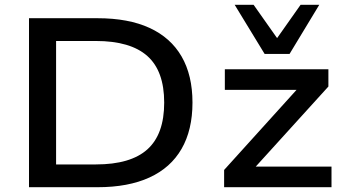

<svg xmlns="http://www.w3.org/2000/svg" viewBox="-20 -781 1442 801"><path d="M101 0V-705H387Q516 -705 604 -664.5Q692 -624 737.5 -545.5Q783 -467 783 -353Q783 -239 737.5 -160Q692 -81 603.5 -40.5Q515 0 387 0ZM214 -95H380Q525 -95 595 -158Q665 -221 665 -353Q665 -485 594.5 -547.5Q524 -610 380 -610H214ZM915 0V-72L1246 -438L1248 -406H918V-492H1350V-420L1017 -53L1015 -86H1363V0ZM1084 -556 959 -761H1038L1136 -622L1234 -761H1312L1188 -556Z"/></svg>

Font: Nunito Sans 10pt SemiExpanded SemiBold
Style: Regular
Weight: 600
Width: 6
Designer: Vernon Adams
Foundry: Vernon Adams
Version: Version 3.101;gftools[0.9.27]